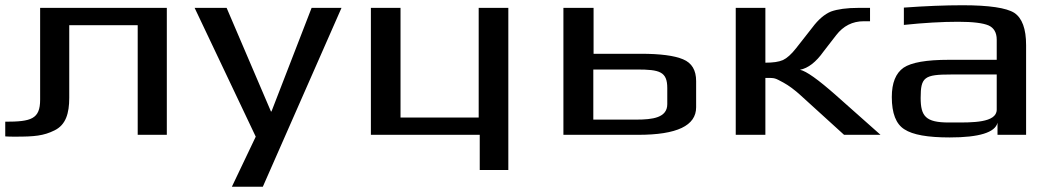

<svg xmlns="http://www.w3.org/2000/svg" viewBox="-20 -514 4030 732"><path d="M0 -50V6C10 7 23 7 40 7C110 7 146 4 188 -17C231 -38 244 -82 244 -141V-418H505V0H616V-484H133V-134C133 -60 99 -50 0 -50Z M1282 -484H1168L1015 -89H1013L844 -484H722L955 7L864 198H982Z M1918 134V-484H1805V-66H1507V-484H1394V0H1809V134Z M2413 0C2561 0 2634 -35 2634 -105V-205C2634 -246 2618 -274 2584 -288C2551 -302 2497 -309 2423 -309H2243V-484H2128V0ZM2406 -58H2242V-249H2408C2495 -249 2524 -241 2524 -178V-117C2524 -65 2468 -58 2406 -58Z M2785 0H2898V-217C2937 -217 2933 -217 2967 -199C2987 -188 3009 -172 3033 -150L3198 0H3337L3168 -150C3099 -211 3054 -243 3030 -248C3061 -254 3091 -277 3120 -318L3168 -380C3195 -415 3230 -433 3273 -433H3297V-484H3254C3208 -484 3173 -479 3148 -470C3124 -460 3100 -440 3077 -409L3015 -330C2997 -307 2980 -292 2965 -285C2949 -278 2927 -275 2898 -275V-484H2785Z M3892 0V-342C3892 -404 3877 -445 3847 -465C3817 -484 3751 -494 3650 -494C3583 -494 3508 -491 3426 -485V-419C3502 -427 3572 -431 3633 -431C3690 -431 3728 -426 3749 -417C3769 -408 3780 -390 3780 -363V-286H3598C3512 -286 3455 -276 3425 -256C3395 -235 3380 -198 3380 -144C3380 -82 3396 -41 3428 -21C3460 0 3517 10 3601 10C3713 10 3774 -9 3783 -46V0ZM3490 -141C3490 -220 3504 -230 3606 -230H3780V-96C3780 -45 3684 -47 3620 -47H3597C3509 -47 3490 -71 3490 -141Z"/></svg>

Font: Gamestation Extended
Style: Regular
Weight: 400
Width: 7
Designer: Jonas Hecksher
Foundry: Jonas Hecksher, Playtypeª, e-types AS
Version: Version 1.003